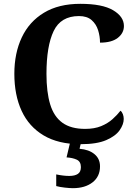

<svg xmlns="http://www.w3.org/2000/svg" viewBox="-20 -744 708 1004"><path d="M401 10Q285 10 208 -36Q131 -82 93 -164.5Q55 -247 55 -358Q55 -466 94 -548.5Q133 -631 210 -677.5Q287 -724 400 -724Q515 -724 571.5 -690.5Q628 -657 628 -608Q628 -571 596 -546Q564 -521 503 -521Q503 -554 493 -586Q483 -618 459 -639Q435 -660 393 -660Q298 -660 260.5 -581.5Q223 -503 223 -358Q223 -262 242.5 -198Q262 -134 306.5 -102Q351 -70 425 -70Q474 -70 509 -84.5Q544 -99 568.5 -121Q593 -143 610 -165Q618 -159 622.5 -147Q627 -135 627 -122Q627 -94 606 -63.5Q585 -33 536 -11.5Q487 10 401 10ZM361 240Q345 240 318.5 237Q292 234 274 229V168Q312 176 342 176Q371 176 387 165.5Q403 155 403 130Q403 101 381.5 91Q360 81 328 79L349 -9H406L396 34Q445 38 474 62Q503 86 503 126Q503 179 464 209.5Q425 240 361 240Z"/></svg>

Font: Noto Naskh Arabic UI
Style: Regular
Weight: 400
Designer: Monotype Design Team, David Williams, Mohamad Dakak and Nizar Qandah
Foundry: Monotype Imaging Inc.
Version: Version 2.014